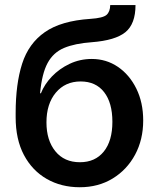

<svg xmlns="http://www.w3.org/2000/svg" viewBox="-20 -748 644 779"><path d="M303.7 11.7Q228.5 11.7 169.7 -22Q110.8 -55.7 77.1 -119.1Q43.5 -182.6 43.5 -272.5V-289.6Q43.5 -407.2 69.8 -489.5Q96.2 -571.8 162.1 -617.7Q228 -663.6 346.2 -671.4Q397.9 -674.8 412.4 -687.7Q426.8 -700.7 427.2 -727.5H529.8Q529.8 -650.9 488.8 -617.4Q447.8 -584 352.1 -576.7Q283.7 -571.8 240 -553.5Q196.3 -535.2 173.1 -492.2Q149.9 -449.2 142.6 -369.6H146Q160.2 -405.8 190.4 -437.5Q220.7 -469.2 262.5 -489Q304.2 -508.8 352.5 -508.8Q411.1 -508.8 458.3 -476.8Q505.4 -444.8 533.2 -388.4Q561 -332 561 -259.3Q561 -181.6 528.1 -120.4Q495.1 -59.1 437 -23.7Q378.9 11.7 303.7 11.7ZM304.2 -89.8Q366.2 -89.8 401.1 -133.1Q436 -176.3 436 -253.9Q436 -331.1 402.3 -374.3Q368.7 -417.5 307.1 -417.5Q244.6 -417.5 206.5 -372.1Q168.5 -326.7 168.5 -251.5Q168.5 -178.7 204.6 -134.3Q240.7 -89.8 304.2 -89.8Z"/></svg>

Font: Inter SemiBold
Style: Regular
Weight: 600
Designer: Rasmus Andersson
Foundry: rsms
Version: Version 4.001;git-9221beed3